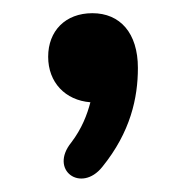

<svg xmlns="http://www.w3.org/2000/svg" viewBox="-20 -150 281 291"><path d="M135 103C178 50 189 -2 189 -47C189 -100 162 -130 120 -130C79 -130 53 -103 53 -64C53 -25 79 2 117 5C112 24 104 45 88 66C54 108 103 143 135 103Z"/></svg>

Font: SN Pro Medium
Style: Regular
Weight: 500
Designer: Tobias Whetton
Foundry: Supernotes
Version: Version 1.003;Glyphs 3.3 (3324)